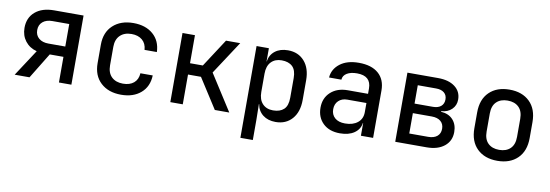

<svg xmlns="http://www.w3.org/2000/svg" viewBox="-56 -942 4311 1504"><g transform="rotate(10 2100.0 -190.0)"><path d="M61 0 199 -211Q141 -226 107 -270Q73 -314 73 -375Q73 -456 128 -503Q183 -550 278 -550H512V0H413V-204H304L179 0ZM279 -286H413V-465H279Q231 -465 202.5 -441Q174 -417 174 -375Q174 -334 202.5 -310Q231 -286 279 -286Z M908 10Q807 10 746 -46.5Q685 -103 685 -202V-349Q685 -447 746 -503.5Q807 -560 908 -560Q1005 -560 1064.5 -508.5Q1124 -457 1127 -368H1029Q1026 -418 993.5 -445.5Q961 -473 908 -473Q851 -473 817.5 -440.5Q784 -408 784 -349V-202Q784 -142 817.5 -110Q851 -78 908 -78Q962 -78 994 -105Q1026 -132 1029 -182H1127Q1124 -93 1064.5 -41.5Q1005 10 908 10Z M1299 0V-550H1398V-327H1500L1645 -550H1758L1585 -286L1768 0H1653L1501 -237H1398V0Z M1888 180V-550H1986V-444H1987Q1995 -498 2035 -529Q2075 -560 2137 -560Q2219 -560 2268 -504.5Q2317 -449 2317 -354V-197Q2317 -101 2268 -45.5Q2219 10 2137 10Q2076 10 2036 -21Q1996 -52 1987 -106H1985L1987 21V180ZM2102 -76Q2157 -76 2187.5 -104.5Q2218 -133 2218 -197V-353Q2218 -417 2187.5 -445.5Q2157 -474 2102 -474Q2049 -474 2018 -441Q1987 -408 1987 -348V-202Q1987 -142 2018 -109Q2049 -76 2102 -76Z M2649 10Q2564 10 2514.5 -37.5Q2465 -85 2465 -162Q2465 -239 2516.5 -286Q2568 -333 2652 -333H2813V-375Q2813 -476 2701 -476Q2651 -476 2620.5 -457.5Q2590 -439 2588 -406H2490Q2495 -473 2551 -516.5Q2607 -560 2701 -560Q2802 -560 2857 -512Q2912 -464 2912 -377V0H2815V-101H2813Q2806 -50 2762.5 -20Q2719 10 2649 10ZM2675 -73Q2738 -73 2775.5 -103.5Q2813 -134 2813 -187V-260H2661Q2618 -260 2591.5 -234.5Q2565 -209 2565 -167Q2565 -124 2594 -98.5Q2623 -73 2675 -73Z M3088 0V-550H3332Q3417 -550 3466.5 -512.5Q3516 -475 3516 -411Q3516 -364 3484 -333Q3452 -302 3401 -299V-294Q3462 -290 3496 -252.5Q3530 -215 3530 -155Q3530 -84 3478 -42Q3426 0 3337 0ZM3185 -321H3331Q3372 -321 3395 -340.5Q3418 -360 3418 -395Q3418 -429 3395 -448Q3372 -467 3331 -467H3185ZM3185 -83H3335Q3381 -83 3406.5 -104.5Q3432 -126 3432 -164Q3432 -202 3406.5 -223.5Q3381 -245 3335 -245H3185Z M3900 8Q3799 8 3739.5 -50Q3680 -108 3680 -212V-338Q3680 -442 3739.5 -500Q3799 -558 3900 -558Q4001 -558 4060.5 -500Q4120 -442 4120 -338V-212Q4120 -108 4060.5 -50Q4001 8 3900 8ZM3900 -79Q3956 -79 3988.5 -110.5Q4021 -142 4021 -203V-347Q4021 -408 3988.5 -439.5Q3956 -471 3900 -471Q3844 -471 3811.5 -439.5Q3779 -408 3779 -347V-203Q3779 -142 3811.5 -110.5Q3844 -79 3900 -79Z"/></g></svg>

Font: JetBrains Mono NL Medium
Style: Regular
Weight: 500
Monospace: yes
Designer: Philipp Nurullin, Konstantin Bulenkov
Foundry: JetBrains
Version: Version 2.305; ttfautohint (v1.8.4.7-5d5b)